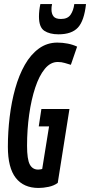

<svg xmlns="http://www.w3.org/2000/svg" viewBox="-20 -921 446 951"><path d="M171 10Q97 10 58 -40Q19 -90 19 -194Q19 -268 28 -342.5Q37 -417 55.5 -483Q74 -549 103 -600Q132 -651 172.5 -680.5Q213 -710 264 -710Q290 -710 315.5 -705Q341 -700 362 -690L331 -600Q317 -604 301 -609Q285 -614 266 -614Q230 -614 202 -580Q174 -546 154.5 -487Q135 -428 124.5 -353.5Q114 -279 114 -199Q114 -132 127.5 -106.5Q141 -81 169 -81Q174 -81 180 -82Q186 -83 189 -84L223 -295H172L185 -381H324L266 -15Q247 -1 220.5 4.5Q194 10 171 10ZM270 -751Q226 -751 199.5 -768.5Q173 -786 173 -839Q173 -869 180 -901H238Q236 -893 235.5 -887Q235 -881 235 -874Q235 -853 245 -840Q255 -827 282 -827Q315 -827 329.5 -848Q344 -869 348 -901H406Q397 -818 366 -784.5Q335 -751 270 -751Z"/></svg>

Font: Georama ExtraCondensed SemiBold
Style: Italic
Weight: 600
Width: 2
Italic angle: -9°
Designer: Jean-Baptiste Levee
Foundry: Production Type
Version: Version 1.000